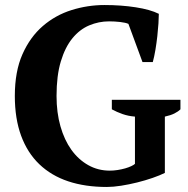

<svg xmlns="http://www.w3.org/2000/svg" viewBox="-20 -732 749 764"><path d="M636 -44Q616 -34 587 -24Q558 -14 526 -6Q494 2 462 7Q430 12 405 12Q319 12 251.5 -10.5Q184 -33 136.5 -78.5Q89 -124 64 -192Q39 -260 39 -350Q39 -448 69.5 -516.5Q100 -585 150.5 -628.5Q201 -672 265 -692Q329 -712 396 -712Q462 -712 520 -703Q578 -694 612 -677Q612 -662 610.5 -638.5Q609 -615 606 -588Q603 -561 598.5 -534Q594 -507 588 -485H547L491 -637Q480 -642 458 -644.5Q436 -647 414 -647Q373 -647 335 -631Q297 -615 268 -579.5Q239 -544 222 -487.5Q205 -431 205 -350Q205 -284 220.5 -229.5Q236 -175 264 -136Q292 -97 331 -75Q370 -53 417 -53Q432 -53 448 -55.5Q464 -58 478 -62Q492 -66 502.5 -71Q513 -76 517 -80V-268Q491 -270 468 -278Q445 -286 425 -297V-335H698V-297Q689 -288 674 -280.5Q659 -273 636 -268Z"/></svg>

Font: PTSerif
Style: Bold
Weight: 700
Designer: A.Korolkova, O.Umpeleva, V.Yefimov
Foundry: ParaType Ltd
Version: Version 1.000W OFL; ttfautohint (v1.2) -l 8 -r 50 -G 200 -x 